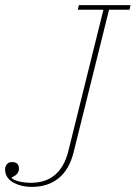

<svg xmlns="http://www.w3.org/2000/svg" viewBox="-33 -718 530 750"><path d="M92 12Q48 12 17.5 -6Q-13 -24 -13 -56Q-13 -68 -6 -76.5Q1 -85 14 -85Q41 -85 41 -59Q41 -37 13 -25V-22Q22 -14 42.5 -9Q63 -4 88 -4Q203 -4 234 -128L371 -680H271L275 -698H477L473 -680H393L254 -121Q237 -55 195.5 -21.5Q154 12 92 12Z"/></svg>

Font: IBM Plex Serif Thin
Style: Italic
Weight: 100
Italic angle: -14°
Designer: Mike Abbink, Paul van der Laan, Pieter van Rosmalen
Foundry: Bold Monday
Version: Version 3.001